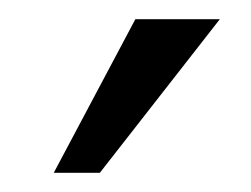

<svg xmlns="http://www.w3.org/2000/svg" viewBox="-20 -780 261 200"><path d="M84 -600H36L121 -760H209Z"/></svg>

Font: Rising Sun Light
Style: Regular
Weight: 300
Designer: Matt McInerney, Pablo Impallari, Rodrigo Fuenzalida (Raleway font), Stephen Hutchings (Greek), Cristiano Sobral (main ch
Foundry: The Rising Sun Project Authors
Version: Version 4.327; ttfautohint (v1.8.4.7-5d5b-dirty)